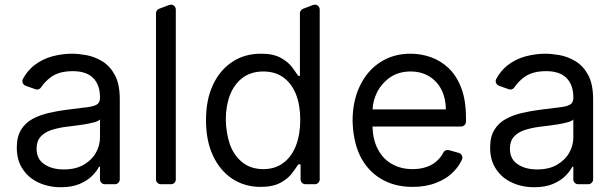

<svg xmlns="http://www.w3.org/2000/svg" viewBox="-20 -780 2608 813"><path d="M143.1 -7.1Q100.1 -27 76 -64.3Q51.1 -101.2 51.1 -154.8Q51.1 -202.1 69.6 -231.2Q87.7 -260.3 119 -277Q150.9 -294 187.1 -301.8Q226.2 -310.7 262.8 -315.3L333.8 -324.2L343.4 -325.3Q374.3 -328.5 388.8 -336.6Q403.4 -344.8 403.4 -365.1V-367.9Q403.4 -420.5 374.6 -449.6Q345.9 -478.7 288.4 -478.7Q228.7 -478.7 194.2 -452.4Q169.4 -433.6 154.1 -410.5Q151.3 -405.9 146.7 -403.4Q142 -400.9 137.1 -400.9Q132.8 -400.9 129.6 -402.3L88.4 -416.9Q82 -419.4 78.3 -424.7Q74.6 -430 74.6 -436.4Q74.6 -441.4 77.4 -446.4Q95.5 -479.8 123.6 -502.5Q159.8 -530.5 201.7 -541.5Q243.6 -552.6 285.5 -552.6Q310.7 -552.6 345.9 -546.5Q380.3 -540.1 412.3 -521Q445 -501.4 465.9 -463.1Q487.2 -424.4 487.2 -359.4V-21Q487.2 -12.1 481 -6Q474.8 0 466.3 0H424Q415.5 0 409.4 -6Q403.4 -12.1 403.4 -21V-73.9H399.1Q390.6 -56.5 370.7 -35.9Q350.5 -15.6 317.8 -1.4Q285.2 12.8 237.2 12.8Q185.7 12.8 143.1 -7.1ZM167.3 -84.9Q199.9 -62.5 250 -62.5Q300.1 -62.5 333.8 -82Q368.3 -101.9 385.7 -132.5Q403.4 -163.7 403.4 -197.4V-274.1Q398.1 -267.8 380 -262.4Q358 -256.7 338.8 -253.6Q317.1 -250.4 311.1 -249.6L293.7 -247.2L267.8 -244L258.5 -242.9Q226.6 -238.6 197.4 -229.4Q168.7 -219.8 152 -201.3Q134.9 -182.2 134.9 -150.6Q134.9 -106.5 167.3 -84.9Z M640.6 -20.2V-724.1Q640.6 -730.5 644.2 -735.6Q647.7 -740.8 653.8 -742.9L696.4 -758.9Q701.3 -760.3 703.8 -760.3Q712.4 -760.3 718.4 -754.3Q724.4 -748.2 724.4 -739.3V-20.2Q724.4 -11.7 718.6 -5.9Q712.7 0 704.5 0H660.9Q652.7 0 646.7 -5.9Q640.6 -11.7 640.6 -20.2Z M963.4 -23.1Q910.5 -58.6 881.7 -121.4Q852.3 -183.6 852.3 -271.3Q852.3 -358 881.7 -420.5Q910.9 -483.3 963.8 -518.1Q1015.6 -552.6 1085.2 -552.6Q1138.1 -552.6 1169.4 -534.8Q1200.3 -517.4 1217 -495.4Q1233 -473.7 1242.9 -458.8H1250V-723.7Q1250 -730.1 1253.7 -735.4Q1257.5 -740.8 1263.5 -742.9L1305.8 -758.9Q1310.7 -760.3 1312.9 -760.3Q1321.4 -760.3 1327.6 -754.3Q1333.8 -748.2 1333.8 -739.3V-21Q1333.8 -12.1 1327.8 -6Q1321.7 0 1312.9 0H1273.4Q1264.9 0 1258.9 -6Q1252.8 -12.1 1252.8 -21V-83.8H1242.9Q1231.5 -66.1 1216.6 -46.5Q1199.6 -23.4 1168 -6.4Q1135.7 11.4 1083.8 11.4Q1016.3 11.4 963.4 -23.1ZM953.8 -167.3Q971.9 -119.7 1007.1 -92Q1042.6 -63.9 1095.2 -63.9Q1145.2 -63.9 1180.4 -90.6Q1215.2 -116.8 1233.3 -163.7Q1251.4 -211.3 1251.4 -272.7Q1251.4 -333.5 1233.7 -379.6Q1215.6 -425.8 1181.1 -451.3Q1146.3 -477.3 1095.2 -477.3Q1042.3 -477.3 1006.4 -449.9Q971.2 -422.6 953.5 -376.8Q936.1 -331 936.1 -272.7Q937.1 -217.3 953.8 -167.3Z M1591.6 -23.8Q1534.8 -58.2 1503.9 -121.8Q1475.1 -182.2 1473 -268.5Q1473 -352.3 1503.9 -416.2Q1534.8 -480.8 1589.8 -516.3Q1645.2 -552.6 1718.8 -552.6Q1761.7 -552.6 1802.9 -538.4Q1844.5 -524.1 1878.6 -492.5Q1912.6 -460.6 1932.9 -408.4Q1953.1 -356.2 1953.1 -279.8V-265.3Q1953.1 -256.4 1947.1 -250.4Q1941.1 -244.3 1932.5 -244.3H1557.2Q1558.9 -189.6 1578.5 -151.3Q1599.8 -108.3 1638.1 -86.3Q1676.5 -63.9 1727.3 -63.9Q1760.7 -63.9 1787.3 -73.5Q1814.3 -82.7 1833.5 -101.9Q1847.7 -115.1 1857.2 -133.9Q1859.7 -139.2 1864.7 -142Q1869.7 -144.9 1875.4 -144.9Q1879.3 -144.9 1881 -144.2L1922.9 -132.5Q1929.7 -130.7 1933.8 -125Q1937.9 -119.3 1937.9 -112.6Q1937.9 -107.6 1936.1 -104Q1922.9 -75.6 1901.6 -54.3Q1872.2 -23.1 1827.1 -6Q1783.4 11.4 1727.3 11.4Q1648.8 11.4 1591.6 -23.8ZM1867.9 -316.8Q1867.9 -362.9 1849.8 -399.1Q1831.7 -435.4 1797.9 -456.3Q1764.2 -477.3 1718.8 -477.3Q1668.7 -477.3 1632.5 -452.8Q1595.9 -427.6 1576.3 -388.5Q1559.7 -354.4 1557.5 -316.8Z M2147.4 -7.1Q2104.4 -27 2080.3 -64.3Q2055.4 -101.2 2055.4 -154.8Q2055.4 -202.1 2073.9 -231.2Q2092 -260.3 2123.2 -277Q2155.2 -294 2191.4 -301.8Q2230.5 -310.7 2267 -315.3L2338.1 -324.2L2347.7 -325.3Q2378.6 -328.5 2393.1 -336.6Q2407.7 -344.8 2407.7 -365.1V-367.9Q2407.7 -420.5 2378.9 -449.6Q2350.1 -478.7 2292.6 -478.7Q2233 -478.7 2198.5 -452.4Q2173.7 -433.6 2158.4 -410.5Q2155.5 -405.9 2150.9 -403.4Q2146.3 -400.9 2141.3 -400.9Q2137.1 -400.9 2133.9 -402.3L2092.7 -416.9Q2086.3 -419.4 2082.6 -424.7Q2078.8 -430 2078.8 -436.4Q2078.8 -441.4 2081.7 -446.4Q2099.8 -479.8 2127.8 -502.5Q2164.1 -530.5 2206 -541.5Q2247.9 -552.6 2289.8 -552.6Q2315 -552.6 2350.1 -546.5Q2384.6 -540.1 2416.5 -521Q2449.2 -501.4 2470.2 -463.1Q2491.5 -424.4 2491.5 -359.4V-21Q2491.5 -12.1 2485.3 -6Q2479 0 2470.5 0H2428.3Q2419.7 0 2413.7 -6Q2407.7 -12.1 2407.7 -21V-73.9H2403.4Q2394.9 -56.5 2375 -35.9Q2354.8 -15.6 2322.1 -1.4Q2289.4 12.8 2241.5 12.8Q2190 12.8 2147.4 -7.1ZM2171.5 -84.9Q2204.2 -62.5 2254.3 -62.5Q2304.3 -62.5 2338.1 -82Q2372.5 -101.9 2389.9 -132.5Q2407.7 -163.7 2407.7 -197.4V-274.1Q2402.3 -267.8 2384.2 -262.4Q2362.2 -256.7 2343 -253.6Q2321.4 -250.4 2315.3 -249.6L2297.9 -247.2L2272 -244L2262.8 -242.9Q2230.8 -238.6 2201.7 -229.4Q2172.9 -219.8 2156.2 -201.3Q2139.2 -182.2 2139.2 -150.6Q2139.2 -106.5 2171.5 -84.9Z"/></svg>

Font: DeltaSans
Style: Regular
Weight: 400
Designer: Rasmus Andersson
Foundry: rsms
Version: Version 3.012